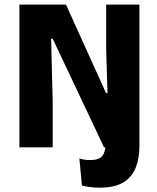

<svg xmlns="http://www.w3.org/2000/svg" viewBox="-20 -660 703 860"><path d="M67 0V-639.5H275.5L455 -243H461.5L455.5 -440.5V-639.5H604.5V-38L512.5 0H446L216 -486.5H209L216 -203.5V0ZM427 180.5Q403.5 180.5 382.8 177.8Q362 175 347 171L335.5 49.5Q346 53 358 55Q370 57 383 57Q424 57 438.2 38.5Q452.5 20 452.5 -13V-96H604.5V-6Q604.5 50.5 587.5 92.2Q570.5 134 532 157.2Q493.5 180.5 427 180.5Z"/></svg>

Font: Anek Latin
Style: Bold
Weight: 700
Designer: Yesha Goshar
Foundry: Ek Type
Version: Version 1.003